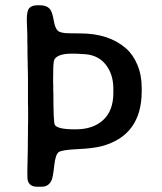

<svg xmlns="http://www.w3.org/2000/svg" viewBox="-20 -708 615 727"><path d="M409.2 -356.4V-371.6Q409.2 -429.2 377.9 -466.3Q346.7 -503.4 289.1 -503.4Q280.3 -504.4 275.4 -504.4L257.3 -504.9H252.9Q183.1 -504.9 183.1 -469.2L182.6 -464.4L182.1 -460L181.6 -446.3V-437L181.2 -418V-394L181.6 -389.2V-365.7L182.1 -356.4Q182.1 -244.6 187.5 -235.4Q197.3 -218.3 262.7 -218.3H267.1Q332.5 -218.3 370.8 -253.7Q409.2 -289.1 409.2 -356.4ZM283.2 -581.5Q392.1 -581.5 457 -524.9Q483.9 -501.5 500.2 -462.6Q516.6 -423.8 516.6 -374.5V-362.8Q516.6 -195.8 366.2 -154.8Q333 -146 273.9 -143.3Q214.8 -140.6 202.4 -132.1Q189.9 -123.5 185.3 -80.6Q180.7 -37.6 175.3 -25.4Q164.1 -1 138.2 -1H120.6Q89.8 -1 84.5 -27.8Q83.5 -32.7 83.5 -57.1L85.4 -150.9Q85.4 -161.6 85.4 -172.4L85.9 -204.1V-225.1L86.4 -246.6V-299.3L85.9 -320.3V-415L84 -509.8V-530.8L83.5 -551.8V-572.8L82.5 -604L82 -614.7L81.5 -634.8Q81.5 -667 91.1 -677.5Q100.6 -688 121.6 -688H130.4Q160.6 -688 171.9 -669.4Q178.7 -658.2 183.6 -629.9Q188.5 -601.6 198.5 -592Q208.5 -582.5 240.5 -582Q272.5 -581.5 283.2 -581.5Z"/></svg>

Font: Averia Sans Libre
Style: Regular
Weight: 400
Version: Version 1.002